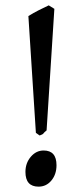

<svg xmlns="http://www.w3.org/2000/svg" viewBox="-20 -677 312 717"><path d="M154 -190Q145 -183 142.5 -179Q140 -175 128 -171L114 -181L86 -617Q105 -629 125 -639Q145 -649 162 -657L183 -644ZM191 -60Q191 -26 172 -3Q153 20 124 20Q75 20 75 -35Q75 -68 95 -91.5Q115 -115 143 -115Q191 -115 191 -60Z"/></svg>

Font: Kalpurush
Style: Regular
Weight: 400
Designer: Md. Tanbin Islam Siyam
Foundry: Tanbin Islam Siyam
Version: Version 0.258